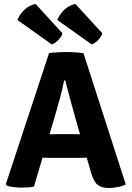

<svg xmlns="http://www.w3.org/2000/svg" viewBox="-20 -955 674 984"><path d="M231.5 -683Q250 -685.5 275.5 -687Q301 -688.5 320 -688.5Q338.5 -688.5 364.2 -687Q390 -685.5 408 -682L624.5 -10Q608.5 -1 583.5 3.8Q558.5 8.5 536.5 8.5Q500.5 8.5 480 -8.2Q459.5 -25 445.5 -74L369 -340.5Q357 -383 341.8 -438.5Q326.5 -494 314.5 -542.5H308.5Q301 -502 286.8 -449.8Q272.5 -397.5 261 -358.5L154 1Q140 4.5 123.5 5.5Q107 6.5 89.5 6.5Q72 6.5 50.5 4Q29 1.5 15.5 -3.5L10 -11.5ZM240.5 -146Q233.5 -146 223.5 -146.2Q213.5 -146.5 203.8 -146.8Q194 -147 187 -147H107.5L154.5 -266.5H224Q231 -266.5 240.5 -266.8Q250 -267 259.5 -267.2Q269 -267.5 275.5 -267.5H352Q359 -267.5 368.5 -267.2Q378 -267 387.5 -266.8Q397 -266.5 404 -266.5H476L514.5 -147H435.5Q428.5 -147 418.5 -146.8Q408.5 -146.5 398.8 -146.2Q389 -146 382 -146ZM162 -935 300 -784.5Q295 -766 278.5 -749.5Q262 -733 246 -727L69 -852.5Q80.5 -881 104 -904Q127.5 -927 162 -935ZM366 -935 504.5 -784.5Q499.5 -766.5 483 -749.8Q466.5 -733 450.5 -727L273.5 -852.5Q285 -881 308.5 -904Q332 -927 366 -935Z"/></svg>

Font: Signika Negative
Style: Bold
Weight: 700
Designer: Anna Giedry
Foundry: Anna Giedry
Version: Version 2.001